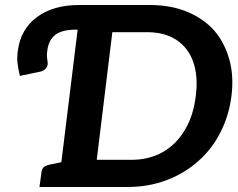

<svg xmlns="http://www.w3.org/2000/svg" viewBox="-20 -744 949 764"><path d="M212 0 301 -724H578Q660 -724 725 -697Q790 -670 832 -623Q874 -574 892.5 -507.5Q911 -441 901 -362Q891 -283 856.5 -216Q822 -149 768 -102Q714 -54 642.5 -27Q571 0 489 0ZM365 -108H502Q574 -108 628 -139Q682 -170 716 -227.5Q750 -285 759 -362Q769 -439 749.5 -496Q730 -553 683 -584.5Q636 -616 565 -616H427ZM137 0 145 -58Q146 -72 154.5 -79Q163 -86 178 -89L236 -101L237 0ZM59 -442Q53 -468 50 -491Q47 -514 51 -542Q62 -628 127 -676Q192 -724 294 -724H301L289 -626H282Q226 -626 199.5 -605Q173 -584 168 -541Q166 -528 167 -517Q168 -506 169 -500Q172 -486 165 -475Q158 -464 141 -459Z"/></svg>

Font: Aleo
Style: Bold Italic
Weight: 700
Italic angle: -7°
Version: Version 2.001;gftools[0.9.29]